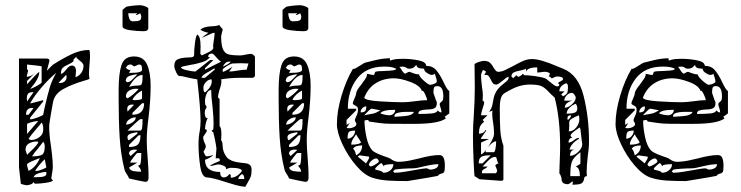

<svg xmlns="http://www.w3.org/2000/svg" viewBox="-20 -696 2848 738"><path d="M158 -471Q170 -471 170 -463Q170 -460 165.5 -445Q161 -430 160 -424L183 -447Q222 -472 256 -488Q290 -504 323 -504Q326 -500 326 -480Q326 -470 324 -448Q322 -424 322 -410Q322 -404 324 -394Q324 -392 316 -389.5Q308 -387 304 -386Q256 -372 222 -353Q188 -334 183 -299L179 -277Q169 -222 169 -209Q169 -178 176 -134Q177 -127 180 -101.5Q183 -76 183 -54Q183 -48 181 -35Q179 -22 177 -10L183 -3Q182 3 157 6.5Q132 10 121 10H118Q114 10 112 8.5Q110 7 109 3Q106 10 97.5 13Q89 16 81 16Q76 15 69.5 13.5Q63 12 60 10L53 -53V-471ZM272 -422Q272 -415 271 -409.5Q270 -404 270 -399Q284 -404 292.5 -416Q301 -428 301 -444Q301 -452 287 -462.5Q273 -473 273 -477Q273 -478 275 -480Q262 -467 262 -466L263 -461Q256 -454 242 -448Q228 -442 221 -435Q214 -428 214 -412Q220 -413 225.5 -418.5Q231 -424 235 -429Q246 -444 256 -444Q272 -444 272 -422ZM96 -354Q110 -359 125 -367.5Q140 -376 140 -380V-441Q131 -443 112 -445Q93 -447 84 -448V-428H88Q88 -421 85.5 -414Q83 -407 83 -401Q100 -401 115 -416L84 -385V-372Q86 -374 106.5 -396.5Q127 -419 131 -419Q131 -394 96 -354ZM146 -255Q150 -274 151 -280Q163 -332 171 -359Q179 -386 196 -416Q169 -394 140.5 -361Q112 -328 96 -299H100L146 -311V-306L96 -244V-237Q108 -238 125 -244.5Q142 -251 146 -255ZM211 -377Q222 -377 229 -383.5Q236 -390 236 -400L235 -409L205 -378ZM83 -317 84 -306 109 -342Q93 -342 88 -336Q83 -330 83 -317ZM80 -255H90L109 -281H103Q80 -281 80 -255ZM84 -219V-181L127 -231H124Q109 -229 96.5 -225Q84 -221 84 -219ZM100 -158Q117 -158 131.5 -169Q146 -180 146 -196V-203Q146 -218 140 -225Q136 -219 118.5 -199Q101 -179 90 -163Q94 -158 100 -158ZM84 -101Q89 -106 101 -117.5Q113 -129 120 -137.5Q127 -146 127 -151L122 -152Q104 -152 91 -144.5Q78 -137 78 -120Q78 -119 84 -101ZM126 -125Q112 -110 103 -95Q132 -95 142 -101.5Q152 -108 152 -133Q152 -145 146 -151Q145 -149 126 -125ZM90 -39Q104 -46 116 -60Q128 -74 133 -89Q128 -86 123 -84.5Q118 -83 114 -81Q84 -69 84 -64Q84 -59 86 -51.5Q88 -44 90 -39ZM115 -39H122Q127 -39 142.5 -45Q158 -51 158 -53L152 -84Q129 -62 115 -39ZM109 -15H122Q158 -15 158 -27V-35Q144 -35 128.5 -30Q113 -25 109 -15Z M519 -676Q527 -676 538.5 -671.5Q550 -667 550 -663V-589Q550 -576 532 -576Q508 -576 479.5 -580Q451 -584 451 -595V-658L464 -669Q465 -671 485 -673.5Q505 -676 519 -676ZM490 -614Q508 -614 515.5 -617Q523 -620 523 -632Q523 -637 519 -645Q516 -644 511.5 -641Q507 -638 501 -638L508 -645H473Q473 -635 477 -624.5Q481 -614 490 -614ZM458 -46Q444 -104 440 -167.5Q436 -231 436 -318V-350Q436 -413 447 -446Q458 -479 495 -479Q532 -479 545.5 -447.5Q559 -416 559 -366Q559 -311 551 -245Q544 -194 544 -155Q544 -130 548 -82Q549 -70 550 -53Q551 -36 551 -13Q551 3 538 3Q526 1 507.5 -3Q489 -7 476 -10Q474 -17 467 -27Q460 -37 458 -46ZM486 -416Q526 -416 526 -428Q526 -440 523.5 -444Q521 -448 514 -448Q512 -448 505 -444.5Q498 -441 495 -441Q493 -441 490 -444.5Q487 -448 482 -448Q475 -448 471.5 -445.5Q468 -443 464 -435Q472 -427 479 -427L482 -428L476 -416ZM463 -387Q463 -385 465.5 -382.5Q468 -380 470 -380Q479 -380 492 -393.5Q505 -407 508 -410H504Q496 -410 480 -405Q464 -400 464 -388ZM476 -362Q490 -367 508 -367Q517 -367 521 -369Q525 -371 526.5 -379.5Q528 -388 528 -408Q502 -408 476 -362ZM470 -318Q492 -330 513 -354L504 -355Q488 -355 476 -347.5Q464 -340 464 -325Q464 -323 466.5 -320.5Q469 -318 470 -318ZM489 -312 498 -311Q505 -311 515.5 -312.5Q526 -314 526 -318V-348Q499 -334 489 -312ZM534 -299H526L489 -262V-255Q534 -255 534 -299ZM469 -277 470 -267 495 -293 489 -294Q469 -294 469 -277ZM465 -217Q476 -217 489 -225.5Q502 -234 502 -245Q489 -245 477 -237Q465 -229 465 -217ZM470 -194H519Q525 -194 526.5 -206.5Q528 -219 528 -238H519Q515 -236 497.5 -220Q480 -204 470 -194ZM476 -157 508 -182V-188Q470 -183 470 -170Q470 -157 476 -157ZM520 -176H513L476 -139V-131Q501 -131 510.5 -141Q520 -151 520 -176ZM482 -96 508 -120 498 -121Q479 -121 476 -108Q476 -105 478 -101.5Q480 -98 482 -96ZM522 -36Q522 -45 516.5 -51.5Q511 -58 511 -59Q511 -59 517 -62Q523 -65 523 -108H508Q506 -108 493.5 -92Q481 -76 481 -72V-71H508L476 -52Q480 -41 492.5 -38.5Q505 -36 522 -36Z M960 -477V-403L953 -397Q946 -397 905.5 -397Q865 -397 830 -391L831 -384Q831 -371 824 -352Q818 -332 818 -323Q818 -321 820.5 -318.5Q823 -316 824 -316V-212Q831 -205 831 -181L830 -156Q835 -155 836 -132.5Q837 -110 851.5 -92Q866 -74 910 -70Q913 -70 924 -68.5Q935 -67 941 -61.5Q947 -56 947 -45Q947 -27 944 -18Q941 -9 933 4L923 22Q906 21 885 15Q864 9 845 3Q797 -13 776 -14Q756 -14 749.5 -57.5Q743 -101 743 -141Q743 -169 748 -194Q749 -201 750 -210Q751 -219 751 -230Q751 -278 738 -391Q729 -392 720.5 -394Q712 -396 706 -397Q680 -404 669 -404Q664 -404 657 -418.5Q650 -433 650 -442Q650 -462 663 -468Q676 -474 700 -475Q713 -475 719 -476.5Q725 -478 726 -483Q726 -506 729.5 -532Q733 -558 738 -563Q751 -558 751 -516L750 -489L756 -483Q758 -484 779 -494Q800 -504 800 -512L799 -520Q799 -523 802 -542Q805 -561 805 -570H803Q798 -570 778 -560.5Q758 -551 756 -551Q761 -556 781 -570Q761 -574 750 -582Q759 -589 768.5 -591.5Q778 -594 792 -595Q810 -595 824 -600Q824 -596 830 -590.5Q836 -585 836 -582Q835 -578 833 -570.5Q831 -563 830 -557Q830 -523 837 -507Q844 -491 858.5 -487Q873 -483 904 -483Q911 -483 924 -486Q937 -489 946 -489Q949 -489 954.5 -484.5Q960 -480 960 -477ZM799 -521V-520ZM830 -459Q823 -462 811 -476Q810 -477 804.5 -483.5Q799 -490 794 -490Q780 -490 780 -477H787Q779 -464 757 -457Q735 -450 704 -445Q693 -443 684.5 -441Q676 -439 676 -437Q676 -431 698.5 -426Q721 -421 731 -421L787 -465H800L768 -434V-428ZM836 -440Q841 -441 852.5 -447.5Q864 -454 867 -459H861Q853 -459 847.5 -454.5Q842 -450 836 -440ZM935 -452 905 -453 874 -452Q866 -451 851 -441.5Q836 -432 836 -428V-420Q841 -420 855 -428Q869 -436 874 -440L861 -421Q873 -421 895 -425Q901 -426 909 -427Q917 -428 928 -428ZM805 -428V-434Q800 -431 795.5 -428.5Q791 -426 787 -423Q755 -407 755 -397H768ZM793 -391Q781 -391 771.5 -380.5Q762 -370 762 -361V-356Q762 -342 768 -341Q779 -349 786.5 -360.5Q794 -372 794 -384ZM818 -88 809 -87 812 -125Q810 -142 806 -160.5Q802 -179 800 -187L793 -193L800 -199L801 -222Q801 -245 797 -285Q792 -320 792 -350Q780 -350 774 -335.5Q768 -321 768 -307Q768 -293 771 -290.5Q774 -288 774 -286Q774 -282 770.5 -277Q767 -272 767 -263Q767 -242 777 -242H779Q775 -238 771.5 -224Q768 -210 768 -199Q775 -199 775 -194Q775 -190 768 -180.5Q761 -171 761 -170Q761 -158 766 -148Q771 -138 771 -134Q771 -126 762 -113Q763 -110 767 -102.5Q771 -95 774 -95Q780 -95 788.5 -97Q797 -99 800 -101Q796 -95 784.5 -89Q773 -83 768 -82Q768 -35 826 -35Q826 -14 841 -14Q846 -14 852 -17.5Q858 -21 861 -27Q863 -27 864 -25.5Q865 -24 867 -24V-13Q891 -13 910 -39Q908 -51 867 -51Q863 -51 857.5 -49Q852 -47 848 -45Q849 -46 849 -49Q849 -55 838 -59.5Q827 -64 821 -64Q815 -64 804.5 -61Q794 -58 787 -58Q789 -62 804 -68.5Q819 -75 824 -77L825 -79Q825 -88 818 -88ZM781 -243 779 -242ZM910 -27Q905 -24 900.5 -18.5Q896 -13 896 -8H919Q919 -24 910 -27Z M1134 -676Q1142 -676 1153.5 -671.5Q1165 -667 1165 -663V-589Q1165 -576 1147 -576Q1123 -576 1094.5 -580Q1066 -584 1066 -595V-658L1079 -669Q1080 -671 1100 -673.5Q1120 -676 1134 -676ZM1105 -614Q1123 -614 1130.5 -617Q1138 -620 1138 -632Q1138 -637 1134 -645Q1131 -644 1126.5 -641Q1122 -638 1116 -638L1123 -645H1088Q1088 -635 1092 -624.5Q1096 -614 1105 -614ZM1073 -46Q1059 -104 1055 -167.5Q1051 -231 1051 -318V-350Q1051 -413 1062 -446Q1073 -479 1110 -479Q1147 -479 1160.5 -447.5Q1174 -416 1174 -366Q1174 -311 1166 -245Q1159 -194 1159 -155Q1159 -130 1163 -82Q1164 -70 1165 -53Q1166 -36 1166 -13Q1166 3 1153 3Q1141 1 1122.5 -3Q1104 -7 1091 -10Q1089 -17 1082 -27Q1075 -37 1073 -46ZM1101 -416Q1141 -416 1141 -428Q1141 -440 1138.5 -444Q1136 -448 1129 -448Q1127 -448 1120 -444.5Q1113 -441 1110 -441Q1108 -441 1105 -444.5Q1102 -448 1097 -448Q1090 -448 1086.5 -445.5Q1083 -443 1079 -435Q1087 -427 1094 -427L1097 -428L1091 -416ZM1078 -387Q1078 -385 1080.5 -382.5Q1083 -380 1085 -380Q1094 -380 1107 -393.5Q1120 -407 1123 -410H1119Q1111 -410 1095 -405Q1079 -400 1079 -388ZM1091 -362Q1105 -367 1123 -367Q1132 -367 1136 -369Q1140 -371 1141.5 -379.5Q1143 -388 1143 -408Q1117 -408 1091 -362ZM1085 -318Q1107 -330 1128 -354L1119 -355Q1103 -355 1091 -347.5Q1079 -340 1079 -325Q1079 -323 1081.5 -320.5Q1084 -318 1085 -318ZM1104 -312 1113 -311Q1120 -311 1130.5 -312.5Q1141 -314 1141 -318V-348Q1114 -334 1104 -312ZM1149 -299H1141L1104 -262V-255Q1149 -255 1149 -299ZM1084 -277 1085 -267 1110 -293 1104 -294Q1084 -294 1084 -277ZM1080 -217Q1091 -217 1104 -225.5Q1117 -234 1117 -245Q1104 -245 1092 -237Q1080 -229 1080 -217ZM1085 -194H1134Q1140 -194 1141.5 -206.5Q1143 -219 1143 -238H1134Q1130 -236 1112.5 -220Q1095 -204 1085 -194ZM1091 -157 1123 -182V-188Q1085 -183 1085 -170Q1085 -157 1091 -157ZM1135 -176H1128L1091 -139V-131Q1116 -131 1125.5 -141Q1135 -151 1135 -176ZM1097 -96 1123 -120 1113 -121Q1094 -121 1091 -108Q1091 -105 1093 -101.5Q1095 -98 1097 -96ZM1137 -36Q1137 -45 1131.5 -51.5Q1126 -58 1126 -59Q1126 -59 1132 -62Q1138 -65 1138 -108H1123Q1121 -108 1108.5 -92Q1096 -76 1096 -72V-71H1123L1091 -52Q1095 -41 1107.5 -38.5Q1120 -36 1137 -36Z M1337 -432 1339 -431Q1345 -431 1364 -444Q1382 -456 1387 -456Q1394 -458 1423.5 -465Q1453 -472 1479 -472V-463Q1493 -468 1504.5 -469Q1516 -470 1528 -470Q1559 -470 1588.5 -464Q1618 -458 1618 -443Q1643 -443 1657.5 -425.5Q1672 -408 1686 -378Q1691 -367 1696.5 -358Q1702 -349 1707 -346V-260L1689 -247L1694 -241Q1667 -220 1576 -220H1524Q1474 -220 1458.5 -221Q1443 -222 1398 -229Q1397 -235 1392 -235Q1390 -235 1387 -234Q1384 -233 1381 -233Q1381 -204 1388.5 -169Q1396 -134 1411 -118Q1419 -109 1455 -96Q1473 -90 1479 -87Q1497 -74 1510 -74Q1533 -74 1560 -80Q1587 -86 1591 -87Q1639 -100 1668 -100Q1681 -100 1685.5 -88.5Q1690 -77 1690 -59Q1690 -40 1687 -35Q1684 -30 1676 -28.5Q1668 -27 1663 -20Q1657 -18 1546 0Q1504 0 1471.5 -2Q1439 -4 1411 -13Q1380 -23 1348.5 -60Q1317 -97 1296 -142Q1275 -187 1275 -219Q1275 -269 1293 -329Q1311 -389 1337 -432ZM1633 -370Q1639 -370 1649 -374Q1659 -378 1659 -383Q1659 -389 1655 -400.5Q1651 -412 1651 -414Q1651 -411 1646.5 -409.5Q1642 -408 1639 -408Q1631 -409 1620.5 -416Q1610 -423 1610 -432Q1581 -432 1581 -446Q1579 -446 1573 -439Q1567 -432 1551 -432Q1546 -432 1541 -436Q1536 -440 1528 -440L1515 -439Q1517 -438 1524.5 -426Q1532 -414 1537 -413Q1539 -413 1544.5 -416.5Q1550 -420 1554 -420Q1558 -419 1569 -414.5Q1580 -410 1591 -410Q1591 -402 1609 -386Q1627 -370 1633 -370ZM1322 -203Q1331 -203 1340.5 -207.5Q1350 -212 1350 -220Q1350 -222 1347 -226.5Q1344 -231 1344 -235Q1346 -242 1351 -252.5Q1356 -263 1356 -274Q1356 -282 1352.5 -285.5Q1349 -289 1342.5 -292Q1336 -295 1336 -299Q1336 -303 1342.5 -317.5Q1349 -332 1349 -337Q1349 -347 1368 -370Q1379 -385 1385 -394Q1391 -403 1391 -412Q1395 -412 1402 -410Q1409 -408 1416 -408Q1419 -408 1420 -413.5Q1421 -419 1423 -420Q1431 -423 1455 -423Q1478 -424 1490 -425.5Q1502 -427 1503 -432Q1492 -437 1482 -438.5Q1472 -440 1456 -440Q1388 -440 1352.5 -394Q1317 -348 1317 -278H1349V-272L1312 -235V-216L1324 -223L1312 -204ZM1528 -303Q1546 -303 1576 -307Q1604 -311 1622 -311Q1622 -316 1615 -331.5Q1608 -347 1604 -347L1602 -346Q1595 -367 1557.5 -381Q1520 -395 1494 -395Q1454 -395 1424 -376Q1394 -357 1380 -320Q1385 -310 1438.5 -306.5Q1492 -303 1528 -303ZM1620 -275Q1604 -274 1596 -271Q1588 -268 1588 -258Q1621 -258 1640 -260Q1659 -262 1663 -272Q1668 -264 1677 -264Q1677 -272 1673.5 -281.5Q1670 -291 1670 -296Q1670 -300 1674.5 -303Q1679 -306 1681.5 -310Q1684 -314 1684 -326Q1684 -365 1661 -365Q1651 -365 1648.5 -359.5Q1646 -354 1646 -339Q1657 -306 1659 -303V-299Q1659 -284 1649 -279.5Q1639 -275 1620 -275ZM1366 -264Q1379 -264 1383.5 -269Q1388 -274 1388 -287Q1379 -287 1372.5 -280Q1366 -273 1366 -264ZM1380 -253 1401 -257Q1403 -257 1414.5 -259.5Q1426 -262 1442 -272Q1439 -273 1411 -278H1407Q1405 -278 1395.5 -269Q1386 -260 1380 -253ZM1477 -253Q1486 -253 1492.5 -259Q1499 -265 1499 -274Q1449 -274 1442 -260Q1462 -253 1477 -253ZM1537 -266Q1523 -266 1509.5 -262.5Q1496 -259 1496 -250L1497 -247Q1499 -247 1532.5 -249.5Q1566 -252 1571 -266H1543ZM1316 -163Q1328 -163 1336.5 -172.5Q1345 -182 1345 -194Q1326 -194 1321 -188.5Q1316 -183 1316 -163ZM1330 -140Q1359 -140 1368 -148Q1365 -155 1358 -164.5Q1351 -174 1349 -180Q1347 -177 1338.5 -164.5Q1330 -152 1330 -140ZM1349 -99Q1372 -111 1372 -137Q1344 -137 1337 -124Q1342 -121 1345 -112.5Q1348 -104 1349 -99ZM1399 -91 1398 -94 1362 -99 1355 -94 1387 -68Q1399 -86 1399 -91ZM1405 -56Q1414 -58 1425 -65Q1436 -72 1436 -75Q1436 -80 1432.5 -83.5Q1429 -87 1427 -87Q1418 -87 1408 -78.5Q1398 -70 1398 -62Q1399 -60 1401 -58.5Q1403 -57 1405 -56ZM1448 -37Q1453 -32 1454 -32Q1469 -32 1480.5 -41.5Q1492 -51 1492 -65Q1454 -65 1454 -56Q1454 -59 1450.5 -64Q1447 -69 1445 -69Q1443 -69 1432.5 -59.5Q1422 -50 1422 -47L1423 -44Q1445 -39 1448 -37ZM1497 -32Q1514 -32 1537 -36Q1560 -40 1566 -41Q1608 -49 1621 -49L1633 -44Q1645 -44 1655 -49Q1665 -54 1665 -65Q1645 -65 1611 -57Q1606 -56 1594 -53Q1582 -50 1571 -49Q1551 -49 1528.5 -47.5Q1506 -46 1497 -44L1491 -37Q1496 -32 1497 -32Z M2130 -30 2131 -64Q2133 -110 2133 -133Q2133 -240 2112 -321Q2098 -333 2088 -344Q2074 -359 2061 -365Q2048 -371 2017 -371Q1995 -371 1974 -364.5Q1953 -358 1921 -339Q1909 -332 1905 -317.5Q1901 -303 1901 -281Q1901 -227 1903 -195.5Q1905 -164 1915 -136V-7Q1915 -1 1906 -1Q1876 -3 1851 -5Q1826 -7 1823 -7L1804 -19Q1803 -20 1800.5 -75Q1798 -130 1798 -173Q1798 -214 1801 -250Q1805 -308 1805 -361L1804 -450Q1811 -455 1822.5 -458.5Q1834 -462 1841 -462Q1855 -462 1863 -455Q1871 -448 1878 -435Q1887 -420 1894 -420Q1907 -420 1919 -425.5Q1931 -431 1952 -442Q1977 -456 1992.5 -462.5Q2008 -469 2026 -469Q2057 -469 2122 -441L2144 -432Q2203 -409 2223.5 -326.5Q2244 -244 2244 -152Q2244 -126 2239 -94Q2235 -56 2235 -38Q2235 -25 2236 -19Q2226 -19 2225 -9Q2224 1 2217 7.5Q2210 14 2180 14Q2182 8 2182 3Q2182 1 2181 1Q2179 2 2173.5 6.5Q2168 11 2163 12Q2152 12 2144 7L2139 -1Q2139 -18 2130 -30ZM2075 -395Q2079 -394 2094 -381Q2096 -380 2105.5 -372Q2115 -364 2122 -364Q2130 -364 2130 -371L2125 -376Q2127 -380 2135.5 -384Q2144 -388 2144 -392Q2144 -402 2122 -402Q2115 -402 2109.5 -398.5Q2104 -395 2100 -395Q2095 -402 2091 -402L2089 -401L2094 -413Q2087 -420 2074 -420Q2068 -420 2059 -418.5Q2050 -417 2045 -417V-437Q2007 -437 2002 -420V-432Q1998 -429 1990 -427.5Q1982 -426 1980 -425Q1963 -422 1954.5 -417.5Q1946 -413 1946 -402Q1946 -401 1949 -399Q1952 -397 1952 -395L1965 -407Q1965 -407 1971 -401H1974Q1977 -402 1983 -406Q1989 -410 1989 -413L1995 -407Q2010 -407 2036 -403.5Q2062 -400 2075 -395ZM1879 -181Q1879 -194 1878 -203.5Q1877 -213 1876 -220Q1872 -244 1872 -258Q1872 -266 1873 -271L1860 -266Q1867 -276 1869.5 -282.5Q1872 -289 1874 -300L1878 -321Q1883 -340 1893.5 -353Q1904 -366 1919 -377Q1935 -389 1935 -396Q1935 -399 1934 -401Q1927 -399 1911 -385Q1909 -384 1901 -377.5Q1893 -371 1888 -371Q1879 -371 1875 -375.5Q1871 -380 1866 -391Q1862 -399 1858.5 -403.5Q1855 -408 1848 -408Q1844 -408 1841 -407Q1843 -409 1845 -413Q1847 -417 1847 -420Q1847 -423 1842.5 -424.5Q1838 -426 1837 -427Q1836 -427 1832.5 -419Q1829 -411 1829 -407Q1829 -389 1833 -359Q1836 -341 1836 -330L1835 -309Q1837 -309 1839 -306.5Q1841 -304 1841 -303Q1841 -295 1835 -279Q1829 -261 1829 -253H1854L1835 -235L1841 -228Q1829 -219 1825 -209Q1821 -199 1821 -182Q1840 -182 1847 -198Q1847 -194 1849 -194Q1849 -193 1838.5 -179Q1828 -165 1828 -162H1860L1829 -148V-103Q1838 -103 1858.5 -135Q1879 -167 1879 -181ZM2163 -358V-362Q2163 -375 2156 -376Q2130 -366 2130 -345H2150L2137 -333L2144 -326Q2157 -332 2160 -338.5Q2163 -345 2163 -358ZM2151 -282Q2164 -282 2178.5 -295Q2193 -308 2193 -321Q2193 -325 2188 -332Q2183 -339 2178 -339Q2167 -339 2158 -329.5Q2149 -320 2149 -309H2181Q2169 -307 2160 -300Q2151 -293 2151 -282ZM2158 -259Q2176 -259 2187.5 -262.5Q2199 -266 2199 -278Q2199 -283 2198 -287.5Q2197 -292 2193 -297Q2180 -293 2169 -282Q2158 -271 2158 -259ZM2161 -241 2162 -235Q2166 -236 2170 -241.5Q2174 -247 2175 -250L2174 -253Q2161 -253 2161 -241ZM2168 -212Q2168 -197 2166 -191Q2183 -191 2195 -206Q2207 -221 2207 -239L2205 -253Q2190 -247 2179 -240.5Q2168 -234 2168 -226ZM2171 -97Q2187 -97 2202.5 -112Q2218 -127 2218 -142Q2218 -146 2217 -148Q2211 -206 2209 -206Q2207 -206 2190 -193.5Q2173 -181 2173 -175Q2173 -173 2176 -170Q2179 -167 2181 -167Q2173 -167 2169 -161Q2165 -155 2165 -148Q2175 -148 2187 -158Q2197 -166 2205 -166V-162Q2176 -146 2169 -121H2187Q2171 -117 2171 -97ZM1846 -111H1878Q1882 -111 1884.5 -124.5Q1887 -138 1887 -153Q1877 -153 1861.5 -137Q1846 -121 1846 -111ZM2172 -19H2209Q2209 -51 2193 -56Q2196 -57 2203.5 -61.5Q2211 -66 2211 -68V-111Q2184 -91 2178 -74Q2172 -57 2172 -19ZM1820 -68H1835L1866 -99H1860Q1840 -99 1830 -93Q1820 -87 1820 -68ZM1832 -30H1885Q1887 -31 1889 -34Q1891 -37 1891 -39Q1891 -43 1887.5 -50.5Q1884 -58 1884 -60Q1884 -62 1889 -65Q1894 -68 1897 -68Q1893 -70 1891.5 -77Q1890 -84 1888.5 -88.5Q1887 -93 1882 -93Q1870 -93 1853.5 -75.5Q1837 -58 1835 -56H1854Q1851 -51 1844.5 -48Q1838 -45 1835 -41.5Q1832 -38 1832 -30Z M2408 -432 2410 -431Q2416 -431 2435 -444Q2453 -456 2458 -456Q2465 -458 2494.5 -465Q2524 -472 2550 -472V-463Q2564 -468 2575.5 -469Q2587 -470 2599 -470Q2630 -470 2659.5 -464Q2689 -458 2689 -443Q2714 -443 2728.5 -425.5Q2743 -408 2757 -378Q2762 -367 2767.5 -358Q2773 -349 2778 -346V-260L2760 -247L2765 -241Q2738 -220 2647 -220H2595Q2545 -220 2529.5 -221Q2514 -222 2469 -229Q2468 -235 2463 -235Q2461 -235 2458 -234Q2455 -233 2452 -233Q2452 -204 2459.5 -169Q2467 -134 2482 -118Q2490 -109 2526 -96Q2544 -90 2550 -87Q2568 -74 2581 -74Q2604 -74 2631 -80Q2658 -86 2662 -87Q2710 -100 2739 -100Q2752 -100 2756.5 -88.5Q2761 -77 2761 -59Q2761 -40 2758 -35Q2755 -30 2747 -28.5Q2739 -27 2734 -20Q2728 -18 2617 0Q2575 0 2542.5 -2Q2510 -4 2482 -13Q2451 -23 2419.5 -60Q2388 -97 2367 -142Q2346 -187 2346 -219Q2346 -269 2364 -329Q2382 -389 2408 -432ZM2704 -370Q2710 -370 2720 -374Q2730 -378 2730 -383Q2730 -389 2726 -400.5Q2722 -412 2722 -414Q2722 -411 2717.5 -409.5Q2713 -408 2710 -408Q2702 -409 2691.5 -416Q2681 -423 2681 -432Q2652 -432 2652 -446Q2650 -446 2644 -439Q2638 -432 2622 -432Q2617 -432 2612 -436Q2607 -440 2599 -440L2586 -439Q2588 -438 2595.5 -426Q2603 -414 2608 -413Q2610 -413 2615.5 -416.5Q2621 -420 2625 -420Q2629 -419 2640 -414.5Q2651 -410 2662 -410Q2662 -402 2680 -386Q2698 -370 2704 -370ZM2393 -203Q2402 -203 2411.5 -207.5Q2421 -212 2421 -220Q2421 -222 2418 -226.5Q2415 -231 2415 -235Q2417 -242 2422 -252.5Q2427 -263 2427 -274Q2427 -282 2423.5 -285.5Q2420 -289 2413.5 -292Q2407 -295 2407 -299Q2407 -303 2413.5 -317.5Q2420 -332 2420 -337Q2420 -347 2439 -370Q2450 -385 2456 -394Q2462 -403 2462 -412Q2466 -412 2473 -410Q2480 -408 2487 -408Q2490 -408 2491 -413.5Q2492 -419 2494 -420Q2502 -423 2526 -423Q2549 -424 2561 -425.5Q2573 -427 2574 -432Q2563 -437 2553 -438.5Q2543 -440 2527 -440Q2459 -440 2423.5 -394Q2388 -348 2388 -278H2420V-272L2383 -235V-216L2395 -223L2383 -204ZM2599 -303Q2617 -303 2647 -307Q2675 -311 2693 -311Q2693 -316 2686 -331.5Q2679 -347 2675 -347L2673 -346Q2666 -367 2628.5 -381Q2591 -395 2565 -395Q2525 -395 2495 -376Q2465 -357 2451 -320Q2456 -310 2509.5 -306.5Q2563 -303 2599 -303ZM2691 -275Q2675 -274 2667 -271Q2659 -268 2659 -258Q2692 -258 2711 -260Q2730 -262 2734 -272Q2739 -264 2748 -264Q2748 -272 2744.5 -281.5Q2741 -291 2741 -296Q2741 -300 2745.5 -303Q2750 -306 2752.5 -310Q2755 -314 2755 -326Q2755 -365 2732 -365Q2722 -365 2719.5 -359.5Q2717 -354 2717 -339Q2728 -306 2730 -303V-299Q2730 -284 2720 -279.5Q2710 -275 2691 -275ZM2437 -264Q2450 -264 2454.5 -269Q2459 -274 2459 -287Q2450 -287 2443.5 -280Q2437 -273 2437 -264ZM2451 -253 2472 -257Q2474 -257 2485.5 -259.5Q2497 -262 2513 -272Q2510 -273 2482 -278H2478Q2476 -278 2466.5 -269Q2457 -260 2451 -253ZM2548 -253Q2557 -253 2563.5 -259Q2570 -265 2570 -274Q2520 -274 2513 -260Q2533 -253 2548 -253ZM2608 -266Q2594 -266 2580.5 -262.5Q2567 -259 2567 -250L2568 -247Q2570 -247 2603.5 -249.5Q2637 -252 2642 -266H2614ZM2387 -163Q2399 -163 2407.5 -172.5Q2416 -182 2416 -194Q2397 -194 2392 -188.5Q2387 -183 2387 -163ZM2401 -140Q2430 -140 2439 -148Q2436 -155 2429 -164.5Q2422 -174 2420 -180Q2418 -177 2409.5 -164.5Q2401 -152 2401 -140ZM2420 -99Q2443 -111 2443 -137Q2415 -137 2408 -124Q2413 -121 2416 -112.5Q2419 -104 2420 -99ZM2470 -91 2469 -94 2433 -99 2426 -94 2458 -68Q2470 -86 2470 -91ZM2476 -56Q2485 -58 2496 -65Q2507 -72 2507 -75Q2507 -80 2503.5 -83.5Q2500 -87 2498 -87Q2489 -87 2479 -78.5Q2469 -70 2469 -62Q2470 -60 2472 -58.5Q2474 -57 2476 -56ZM2519 -37Q2524 -32 2525 -32Q2540 -32 2551.5 -41.5Q2563 -51 2563 -65Q2525 -65 2525 -56Q2525 -59 2521.5 -64Q2518 -69 2516 -69Q2514 -69 2503.5 -59.5Q2493 -50 2493 -47L2494 -44Q2516 -39 2519 -37ZM2568 -32Q2585 -32 2608 -36Q2631 -40 2637 -41Q2679 -49 2692 -49L2704 -44Q2716 -44 2726 -49Q2736 -54 2736 -65Q2716 -65 2682 -57Q2677 -56 2665 -53Q2653 -50 2642 -49Q2622 -49 2599.5 -47.5Q2577 -46 2568 -44L2562 -37Q2567 -32 2568 -32Z"/></svg>

Font: Cabin Sketch
Style: Regular
Weight: 400
Version: Version 1.100